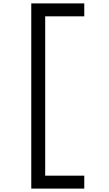

<svg xmlns="http://www.w3.org/2000/svg" viewBox="-20 -965 640 1130"><path d="M164 145V-945H476V-869H185L246 -931V131L185 69H476V145Z"/></svg>

Font: Victor Mono Thin Medium
Style: Regular
Weight: 500
Monospace: yes
Version: Version 1.561;gftools[0.9.30]